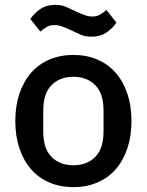

<svg xmlns="http://www.w3.org/2000/svg" viewBox="-20 -758 604 790"><path d="M282 12Q228 12 183.5 -7Q139 -26 108 -61.5Q77 -97 60 -147.5Q43 -198 43 -260Q43 -322 60 -372.5Q77 -423 108 -458.5Q139 -494 183.5 -513Q228 -532 282 -532Q336 -532 380.5 -513Q425 -494 456 -458.5Q487 -423 504 -372.5Q521 -322 521 -260Q521 -198 504 -147.5Q487 -97 456 -61.5Q425 -26 380.5 -7Q336 12 282 12ZM282 -78Q338 -78 372 -112.5Q406 -147 406 -216V-304Q406 -373 372 -407.5Q338 -442 282 -442Q226 -442 192 -407.5Q158 -373 158 -304V-216Q158 -147 192 -112.5Q226 -78 282 -78ZM356 -607Q331 -607 313 -615Q295 -623 278 -631Q255 -642 237.5 -648.5Q220 -655 204 -655Q187 -655 174 -648Q161 -641 146 -628L105 -680Q120 -703 145.5 -720.5Q171 -738 208 -738Q233 -738 251 -730Q269 -722 286 -714Q309 -703 326.5 -696.5Q344 -690 360 -690Q377 -690 390 -697Q403 -704 418 -717L459 -665Q444 -642 418.5 -624.5Q393 -607 356 -607Z"/></svg>

Font: IBM Plex Sans Devanagari Medium
Style: Regular
Weight: 500
Designer: Mike Abbink, Paul van der Laan, Pieter van Rosmalen, Erin McLaughlin
Foundry: Bold Monday
Version: Version 1.1